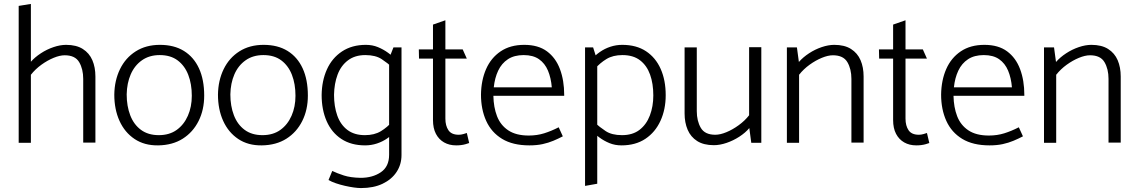

<svg xmlns="http://www.w3.org/2000/svg" viewBox="-20 -726 5778 976"><path d="M137 -346Q160 -375 190.5 -397Q221 -419 252.5 -432Q284 -445 309 -445Q362 -445 382.5 -410Q403 -375 403 -325V-1H465V-337Q465 -384 449.5 -420Q434 -456 401 -477Q368 -498 316 -498Q286 -498 252 -486.5Q218 -475 187.5 -455Q157 -435 136 -411ZM137 0V-706L75 -696V0Z M784 13Q714 14 664 -19.5Q614 -53 587.5 -111.5Q561 -170 561 -245Q562 -317 590 -374.5Q618 -432 670 -465Q722 -498 793 -498Q865 -498 915 -467Q965 -436 991.5 -378.5Q1018 -321 1018 -240Q1018 -168 989.5 -111Q961 -54 909 -21Q857 12 784 13ZM787 -39Q841 -39 878 -65.5Q915 -92 935 -137.5Q955 -183 955 -239Q955 -299 937 -345.5Q919 -392 883 -419Q847 -446 792 -446Q739 -446 701.5 -419.5Q664 -393 644.5 -348Q625 -303 624 -246Q624 -187 642 -140Q660 -93 696.5 -66Q733 -39 787 -39Z M1311 13Q1241 14 1191 -19.5Q1141 -53 1114.5 -111.5Q1088 -170 1088 -245Q1089 -317 1117 -374.5Q1145 -432 1197 -465Q1249 -498 1320 -498Q1392 -498 1442 -467Q1492 -436 1518.5 -378.5Q1545 -321 1545 -240Q1545 -168 1516.5 -111Q1488 -54 1436 -21Q1384 12 1311 13ZM1314 -39Q1368 -39 1405 -65.5Q1442 -92 1462 -137.5Q1482 -183 1482 -239Q1482 -299 1464 -345.5Q1446 -392 1410 -419Q1374 -446 1319 -446Q1266 -446 1228.5 -419.5Q1191 -393 1171.5 -348Q1152 -303 1151 -246Q1151 -187 1169 -140Q1187 -93 1223.5 -66Q1260 -39 1314 -39Z M2021 -485H1980L1958 -429V61Q1958 121 1916 149.5Q1874 178 1813 178Q1762 177 1728 166Q1694 155 1669 143L1650 189Q1665 198 1687 205.5Q1709 213 1733 218.5Q1757 224 1778.5 227Q1800 230 1815 230Q1879 230 1925 208Q1971 186 1996 148Q2021 110 2021 62ZM1975 -109Q1949 -79 1916 -59Q1883 -39 1835 -39Q1781 -39 1746 -65.5Q1711 -92 1694.5 -138.5Q1678 -185 1678 -244Q1679 -301 1696 -346.5Q1713 -392 1748.5 -419Q1784 -446 1837 -446Q1889 -446 1920 -425.5Q1951 -405 1976 -382L1996 -422Q1977 -440 1953 -457.5Q1929 -475 1901 -486.5Q1873 -498 1840 -498Q1769 -498 1718.5 -464.5Q1668 -431 1642 -373.5Q1616 -316 1615 -243Q1615 -168 1640.5 -110Q1666 -52 1715.5 -19.5Q1765 13 1836 13Q1867 13 1896 3.5Q1925 -6 1950 -23.5Q1975 -41 1995 -64Z M2332 -475H2244V-623L2181 -601V-475H2109L2110 -428H2181V-116Q2181 -74 2196 -45.5Q2211 -17 2237.5 -2Q2264 13 2299 13Q2312 13 2324 11.5Q2336 10 2346.5 7Q2357 4 2365 1L2353 -50Q2348 -48 2335.5 -44.5Q2323 -41 2312 -41Q2275 -41 2259.5 -64Q2244 -87 2244 -123V-428H2353Z M2848 -239V-244Q2848 -317 2826.5 -374.5Q2805 -432 2760.5 -465Q2716 -498 2645 -498Q2574 -498 2525 -465Q2476 -432 2451 -375Q2426 -318 2425 -245Q2425 -170 2451.5 -111.5Q2478 -53 2532.5 -20Q2587 13 2671 13Q2709 13 2738.5 6.5Q2768 0 2793 -10.5Q2818 -21 2841 -33L2820 -79Q2783 -60 2746.5 -48.5Q2710 -37 2668 -37Q2603 -37 2563.5 -63.5Q2524 -90 2506.5 -135.5Q2489 -181 2488 -239ZM2490 -282Q2495 -330 2512.5 -367Q2530 -404 2562 -425Q2594 -446 2642 -446Q2690 -446 2720 -425Q2750 -404 2765.5 -367Q2781 -330 2785 -282Z M3016 208V-419L2995 -485H2954V219ZM3004 -376Q3030 -406 3063 -426Q3096 -446 3144 -446Q3199 -446 3233.5 -419.5Q3268 -393 3284.5 -347Q3301 -301 3301 -241Q3301 -185 3283.5 -139Q3266 -93 3231 -66Q3196 -39 3142 -39Q3090 -39 3059 -59.5Q3028 -80 3003 -103L2983 -63Q3003 -45 3026.5 -27.5Q3050 -10 3078 1.5Q3106 13 3139 13Q3211 13 3261 -20.5Q3311 -54 3337.5 -112Q3364 -170 3364 -242Q3364 -318 3338.5 -375.5Q3313 -433 3264 -465.5Q3215 -498 3143 -498Q3112 -498 3083 -488.5Q3054 -479 3029 -461.5Q3004 -444 2984 -421Z M3788 -486V-140Q3766 -112 3735 -89.5Q3704 -67 3672.5 -54Q3641 -41 3616 -41Q3563 -41 3542.5 -76Q3522 -111 3522 -161V-485H3460V-149Q3460 -103 3475.5 -66.5Q3491 -30 3524 -9Q3557 12 3609 12Q3639 12 3673 0.5Q3707 -11 3738 -31Q3769 -51 3789 -75L3799 0H3850V-486Z M4042 0V-346Q4065 -375 4095.5 -397Q4126 -419 4157.5 -432Q4189 -445 4214 -445Q4267 -445 4287.5 -410Q4308 -375 4308 -325V-1H4370V-337Q4370 -384 4354.5 -420Q4339 -456 4306 -477Q4273 -498 4221 -498Q4191 -498 4157 -486.5Q4123 -475 4092.5 -455Q4062 -435 4041 -411L4031 -485H3980V0Z M4671 -475H4583V-623L4520 -601V-475H4448L4449 -428H4520V-116Q4520 -74 4535 -45.5Q4550 -17 4576.5 -2Q4603 13 4638 13Q4651 13 4663 11.5Q4675 10 4685.5 7Q4696 4 4704 1L4692 -50Q4687 -48 4674.5 -44.5Q4662 -41 4651 -41Q4614 -41 4598.5 -64Q4583 -87 4583 -123V-428H4692Z M5187 -239V-244Q5187 -317 5165.5 -374.5Q5144 -432 5099.5 -465Q5055 -498 4984 -498Q4913 -498 4864 -465Q4815 -432 4790 -375Q4765 -318 4764 -245Q4764 -170 4790.5 -111.5Q4817 -53 4871.5 -20Q4926 13 5010 13Q5048 13 5077.5 6.5Q5107 0 5132 -10.5Q5157 -21 5180 -33L5159 -79Q5122 -60 5085.5 -48.5Q5049 -37 5007 -37Q4942 -37 4902.5 -63.5Q4863 -90 4845.5 -135.5Q4828 -181 4827 -239ZM4829 -282Q4834 -330 4851.5 -367Q4869 -404 4901 -425Q4933 -446 4981 -446Q5029 -446 5059 -425Q5089 -404 5104.5 -367Q5120 -330 5124 -282Z M5349 0V-346Q5372 -375 5402.5 -397Q5433 -419 5464.5 -432Q5496 -445 5521 -445Q5574 -445 5594.5 -410Q5615 -375 5615 -325V-1H5677V-337Q5677 -384 5661.5 -420Q5646 -456 5613 -477Q5580 -498 5528 -498Q5498 -498 5464 -486.5Q5430 -475 5399.5 -455Q5369 -435 5348 -411L5338 -485H5287V0Z"/></svg>

Font: Catamaran Light
Style: Regular
Weight: 300
Designer: Pria Ravichandran
Version: Version 2.000